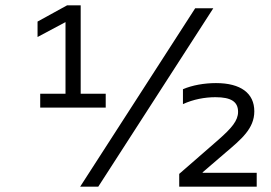

<svg xmlns="http://www.w3.org/2000/svg" viewBox="-20 -701 1019 721"><path d="M131 -297H377V-349H283V-681H232L121 -620V-562L226 -618V-349H131ZM281 0H349L781 -670H713ZM653 0H944V-52H741V-54L826 -127C886 -178 935 -218 935 -283C935 -351 884 -389 791 -389C747 -389 702 -381 667 -366V-310C706 -328 749 -336 789 -336C848 -336 874 -319 874 -281C874 -248 850 -220 800 -176L653 -48Z"/></svg>

Font: LT Wave Alt Light
Style: Regular
Weight: 300
Designer: Daniel Lyons
Version: Version 2.5 (Glyphs App)